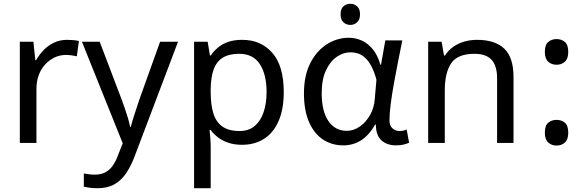

<svg xmlns="http://www.w3.org/2000/svg" viewBox="-20 -757 3115 1017"><path d="M335 -546Q350 -546 367.5 -544.5Q385 -543 398 -540L387 -459Q374 -462 358.5 -464Q343 -466 329 -466Q298 -466 270 -453Q242 -440 220 -416.5Q198 -393 185.5 -360Q173 -327 173 -286V0H85V-536H157L167 -438H171Q188 -468 212 -492.5Q236 -517 267 -531.5Q298 -546 335 -546Z M414 -536H508L624 -231Q634 -204 642.5 -179Q651 -154 658 -130.5Q665 -107 669 -85H673Q679 -110 692 -150.5Q705 -191 719 -232L828 -536H923L692 74Q673 124 647.5 161.5Q622 199 585.5 219.5Q549 240 497 240Q473 240 455 237.5Q437 235 424 232V162Q435 164 450.5 166Q466 168 483 168Q514 168 536.5 156.5Q559 145 575 123.5Q591 102 602 73L630 2Z M1263 -546Q1362 -546 1422.5 -477Q1483 -408 1483 -269Q1483 -178 1455.5 -115.5Q1428 -53 1378.5 -21.5Q1329 10 1262 10Q1221 10 1189 -1Q1157 -12 1134.5 -29.5Q1112 -47 1096 -68H1090Q1092 -51 1094 -25Q1096 1 1096 20V240H1008V-536H1080L1092 -463H1096Q1112 -486 1134.5 -505Q1157 -524 1188.5 -535Q1220 -546 1263 -546ZM1247 -472Q1193 -472 1160 -451.5Q1127 -431 1112 -390Q1097 -349 1096 -286V-269Q1096 -203 1110 -157Q1124 -111 1157.5 -87Q1191 -63 1249 -63Q1298 -63 1329.5 -90Q1361 -117 1376.5 -163.5Q1392 -210 1392 -270Q1392 -362 1356.5 -417Q1321 -472 1247 -472Z M1836 -737Q1856 -737 1871.5 -723.5Q1887 -710 1887 -681Q1887 -653 1871.5 -639Q1856 -625 1836 -625Q1814 -625 1799 -639Q1784 -653 1784 -681Q1784 -710 1799 -723.5Q1814 -737 1836 -737ZM1798 13Q1737 13 1690 -18.5Q1643 -50 1616.5 -111.5Q1590 -173 1590 -262Q1590 -356 1623 -421.5Q1656 -487 1710.5 -522Q1765 -557 1828 -557Q1862 -557 1894.5 -543Q1927 -529 1953.5 -497.5Q1980 -466 1995 -414H1998L2021 -543H2111Q2100 -490 2088.5 -431Q2077 -372 2066.5 -314.5Q2056 -257 2049.5 -206.5Q2043 -156 2043 -119Q2043 -92 2058.5 -77.5Q2074 -63 2097 -63Q2106 -63 2116 -65Q2126 -67 2134 -71L2147 -1Q2136 4 2119 8.5Q2102 13 2078 13Q2030 13 2000.5 -13.5Q1971 -40 1971 -97H1967Q1905 13 1798 13ZM1817 -64Q1853 -64 1885.5 -86.5Q1918 -109 1940 -147.5Q1962 -186 1965 -232L1974 -335Q1962 -379 1946.5 -407.5Q1931 -436 1913 -452Q1895 -468 1875.5 -474Q1856 -480 1837 -480Q1798 -480 1763 -455.5Q1728 -431 1706 -383Q1684 -335 1684 -263Q1684 -168 1719.5 -116Q1755 -64 1817 -64Z M2506 -546Q2602 -546 2651 -499.5Q2700 -453 2700 -349V0H2613V-343Q2613 -408 2584 -440Q2555 -472 2493 -472Q2404 -472 2370 -422Q2336 -372 2336 -278V0H2248V-536H2319L2332 -463H2337Q2355 -491 2381.5 -509.5Q2408 -528 2440 -537Q2472 -546 2506 -546Z M2928 -414Q2902 -414 2884 -430Q2866 -446 2866 -482Q2866 -520 2884 -535Q2902 -550 2928 -550Q2954 -550 2972 -535Q2990 -520 2990 -482Q2990 -446 2972 -430Q2954 -414 2928 -414ZM2928 14Q2902 14 2884 -2Q2866 -18 2866 -54Q2866 -92 2884 -107Q2902 -122 2928 -122Q2954 -122 2972 -107Q2990 -92 2990 -54Q2990 -18 2972 -2Q2954 14 2928 14Z"/></svg>

Font: hexubangla05
Style: Book
Weight: 400
Designer: Jelle Bosma - Monotype Design Team
Foundry: Monotype Imaging Inc.
Version: Version 2.003